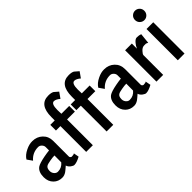

<svg xmlns="http://www.w3.org/2000/svg" viewBox="24 -1439 2149 2149"><g transform="rotate(-45 1098.5 -365.0)"><path d="M298.8 -222.7Q268.6 -222.7 225.6 -214.8Q177.7 -207 162.1 -196.3Q137.7 -181.6 137.7 -136.7Q137.7 -108.4 155.8 -87.4Q173.8 -66.4 198.2 -66.4Q258.8 -66.4 297.9 -114.3ZM308.6 -53.7Q266.6 -16.6 251 -5.9Q217.8 16.6 184.6 15.6Q125 15.6 85 -23.4Q41 -66.4 41 -135.7Q41 -218.8 88.9 -253.9Q120.1 -275.4 210.9 -293Q257.8 -301.8 295.9 -305.7V-358.4Q295.9 -380.9 277.8 -399.9Q259.8 -418.9 236.3 -418.9Q145.5 -418.9 87.9 -350.6L44.9 -412.1Q72.3 -457 133.8 -486.3Q187.5 -512.7 236.3 -511.7Q307.6 -511.7 356 -465.8Q404.3 -419.9 404.3 -348.6V-97.7Q404.3 -91.8 411.6 -84Q418.9 -76.2 426.8 -76.2Q459 -76.2 468.8 -85.9L480.5 -22.5Q419.9 10.7 381.8 10.7Q367.2 10.7 342.8 -6.8Q315.4 -27.3 308.6 -53.7Z M724.6 -657.2Q681.6 -658.2 681.6 -558.6Q681.6 -545.9 682.6 -524.9Q683.6 -503.9 683.6 -498H807.6V-408.2H683.6V0H578.1V-408.2H507.8V-498H578.1V-550.8Q578.1 -746.1 723.6 -746.1Q769.5 -746.1 793 -732.4Q797.9 -729.5 841.8 -690.4L793.9 -623Q755.9 -656.2 724.6 -657.2Z M1047.9 -657.2Q1004.9 -658.2 1004.9 -558.6Q1004.9 -545.9 1005.9 -524.9Q1006.8 -503.9 1006.8 -498H1130.9V-408.2H1006.8V0H901.4V-408.2H831.1V-498H901.4V-550.8Q901.4 -746.1 1046.9 -746.1Q1092.8 -746.1 1116.2 -732.4Q1121.1 -729.5 1165 -690.4L1117.2 -623Q1079.1 -656.2 1047.9 -657.2Z M1435.5 -222.7Q1405.3 -222.7 1362.3 -214.8Q1314.5 -207 1298.8 -196.3Q1274.4 -181.6 1274.4 -136.7Q1274.4 -108.4 1292.5 -87.4Q1310.5 -66.4 1335 -66.4Q1395.5 -66.4 1434.6 -114.3ZM1445.3 -53.7Q1403.3 -16.6 1387.7 -5.9Q1354.5 16.6 1321.3 15.6Q1261.7 15.6 1221.7 -23.4Q1177.7 -66.4 1177.7 -135.7Q1177.7 -218.8 1225.6 -253.9Q1256.8 -275.4 1347.7 -293Q1394.5 -301.8 1432.6 -305.7V-358.4Q1432.6 -380.9 1414.6 -399.9Q1396.5 -418.9 1373 -418.9Q1282.2 -418.9 1224.6 -350.6L1181.6 -412.1Q1209 -457 1270.5 -486.3Q1324.2 -512.7 1373 -511.7Q1444.3 -511.7 1492.7 -465.8Q1541 -419.9 1541 -348.6V-97.7Q1541 -91.8 1548.3 -84Q1555.7 -76.2 1563.5 -76.2Q1595.7 -76.2 1605.5 -85.9L1617.2 -22.5Q1556.6 10.7 1518.6 10.7Q1503.9 10.7 1479.5 -6.8Q1452.1 -27.3 1445.3 -53.7Z M1877 -383.8Q1847.7 -382.8 1821.3 -352.5Q1796.9 -326.2 1796.9 -311.5V0H1690.4V-496.1H1796.9V-415Q1809.6 -446.3 1833 -473.6Q1860.4 -505.9 1882.8 -505.9Q1920.9 -505.9 1945.3 -496.1L1932.6 -372.1Q1916 -381.8 1907.2 -383.8Q1902.3 -384.8 1877 -383.8Z M2007.8 -657.2Q2007.8 -689.5 2029.8 -710.4Q2051.8 -731.4 2082 -731.4Q2111.3 -731.4 2133.3 -710.4Q2155.3 -689.5 2155.3 -657.2Q2155.3 -625 2133.8 -603.5Q2112.3 -582 2082 -582Q2051.8 -582 2029.8 -603.5Q2007.8 -625 2007.8 -657.2ZM2028.3 -495.1H2134.8V0H2028.3Z"/></g></svg>

Font: Puritan
Style: Bold
Weight: 700
Version: 2.1